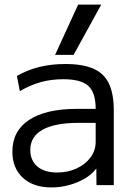

<svg xmlns="http://www.w3.org/2000/svg" viewBox="-20 -810 585 840"><path d="M204.7 10Q125.8 10 79.9 -32.3Q34.1 -74.5 34.1 -146.7Q34.1 -237.1 107.3 -285.4Q180.5 -333.7 316.2 -333.7H398.6Q398.6 -404.6 366.5 -434Q334.4 -463.4 257 -463.4Q204.2 -463.4 158.5 -450.8Q112.7 -438.2 66.8 -411.1L54 -477.7Q101.1 -504.6 153.1 -517.3Q205.1 -530 265.7 -530Q341.6 -530 388.4 -509.7Q435.2 -489.3 456.5 -444.5Q477.8 -399.7 477.8 -326.5V0H402L401.5 -70.8H399.4Q373 -35.5 318.3 -12.7Q263.6 10 204.7 10ZM230.2 -55.3Q277 -55.3 315.3 -73.1Q353.6 -91 376.1 -121.4Q398.6 -151.8 398.6 -189V-272.6H326.3Q220.1 -272.6 166.3 -242.5Q112.5 -212.4 112.5 -153.9Q112.5 -108.2 143.3 -81.7Q174.1 -55.3 230.2 -55.3ZM302 -570H221L322 -790H423Z"/></svg>

Font: M PLUS 2 Thin
Style: Regular
Weight: 100
Designer: Coji Morishita
Foundry: UNDERFOREST DESIGN
Version: Version 1.001